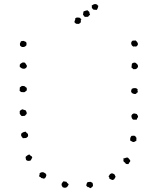

<svg xmlns="http://www.w3.org/2000/svg" viewBox="-20 -937 804 979"><path d="M673.8 -699.2Q666 -701.2 665 -700.2Q664.1 -699.2 662.1 -699.2Q653.3 -701.2 649.9 -710.9Q646.5 -720.7 654.3 -728.5Q657.2 -730.5 662.1 -730Q667 -729.5 669.9 -731.4Q677.7 -726.6 681.6 -718.8Q687.5 -708 673.8 -699.2ZM86.9 -726.6Q90.8 -726.6 94.7 -728Q98.6 -729.5 102.5 -727.5Q112.3 -723.6 113.3 -722.7Q116.2 -713.9 115.2 -711.9Q114.3 -710 115.2 -707Q107.4 -695.3 91.8 -697.3Q89.8 -698.2 86.9 -700.7Q84 -703.1 82 -705.1Q80.1 -715.8 84 -719.7ZM660.2 -584Q658.2 -585.9 655.8 -588.4Q653.3 -590.8 650.4 -592.8Q651.4 -606.4 652.3 -610.4Q653.3 -614.3 658.2 -616.2Q660.2 -617.2 664.6 -617.7Q668.9 -618.2 671.9 -616.2Q673.8 -615.2 678.7 -610.4Q683.6 -605.5 683.6 -600.6Q684.6 -596.7 681.2 -591.8Q677.7 -586.9 672.9 -585Q670.9 -584 667.5 -584.5Q664.1 -585 660.2 -584ZM80.1 -595.7Q82 -598.6 81.1 -601.6Q80.1 -604.5 81.1 -607.4Q86.9 -615.2 89.8 -615.2Q94.7 -619.1 98.6 -618.7Q102.5 -618.2 107.4 -617.2Q113.3 -608.4 114.7 -606Q116.2 -603.5 117.2 -601.6Q117.2 -593.8 110.8 -589.4Q104.5 -585 96.7 -586.9Q90.8 -587.9 87.9 -590.8Q85 -593.8 80.1 -595.7ZM681.6 -482.4Q680.7 -476.6 681.2 -473.6Q681.6 -470.7 683.6 -466.8Q675.8 -464.8 674.8 -459Q667 -456.1 658.7 -459.5Q650.4 -462.9 648.4 -470.7Q648.4 -474.6 649.4 -477.1Q650.4 -479.5 652.3 -484.4Q662.1 -488.3 665.5 -487.8Q668.9 -487.3 673.8 -487.3ZM80.1 -473.6Q81.1 -479.5 80.6 -481.9Q80.1 -484.4 81.1 -491.2Q90.8 -499 91.8 -499Q105.5 -499 108.4 -495.1Q111.3 -491.2 116.2 -489.3Q117.2 -483.4 116.2 -475.6Q112.3 -473.6 110.4 -471.2Q108.4 -468.8 103.5 -466.8Q95.7 -467.8 93.3 -467.3Q90.8 -466.8 87.9 -467.8ZM116.2 -356.4Q110.4 -351.6 107.4 -346.7Q101.6 -346.7 98.1 -345.7Q94.7 -344.7 89.8 -345.7Q87.9 -348.6 85.4 -350.6Q83 -352.5 81.1 -357.4Q79.1 -360.4 80.6 -362.8Q82 -365.2 80.1 -370.1Q87.9 -377.9 89.4 -377.4Q90.8 -377 92.8 -379.9Q96.7 -377.9 102.1 -377Q107.4 -376 111.3 -374Q117.2 -362.3 116.2 -360.4Q115.2 -358.4 116.2 -356.4ZM677.7 -327.1Q672.9 -327.1 668 -326.7Q663.1 -326.2 658.2 -327.1Q651.4 -335 651.9 -335.9Q652.3 -336.9 651.4 -337.9Q648.4 -344.7 651.4 -350.1Q654.3 -355.5 659.2 -357.4Q663.1 -359.4 668 -357.9Q672.9 -356.4 677.7 -355.5Q679.7 -350.6 682.1 -348.1Q684.6 -345.7 683.6 -340.8Q682.6 -336.9 680.2 -334.5Q677.7 -332 677.7 -327.1ZM96.7 -232.4Q88.9 -242.2 87.9 -244.1V-254.9Q93.8 -260.7 98.6 -262.7Q103.5 -264.6 111.3 -265.6Q117.2 -256.8 118.7 -256.8Q120.1 -256.8 122.1 -254.9Q125 -243.2 121.1 -239.7Q117.2 -236.3 113.3 -233.4Q108.4 -233.4 104.5 -232.9Q100.6 -232.4 96.7 -232.4ZM674.8 -217.8Q669.9 -217.8 667.5 -215.3Q665 -212.9 661.1 -212.9Q656.2 -212.9 652.3 -215.8Q648.4 -218.8 643.6 -220.7Q643.6 -235.4 646 -237.8Q648.4 -240.2 650.4 -244.1Q660.2 -246.1 668.9 -244.1Q670.9 -240.2 672.4 -238.3Q673.8 -236.3 675.8 -234.4Q675.8 -227.5 675.3 -225.1Q674.8 -222.7 674.8 -217.8ZM110.4 -136.7Q119.1 -146.5 129.9 -149.4Q133.8 -143.6 138.7 -141.6Q143.6 -139.6 144.5 -133.8Q137.7 -120.1 136.7 -119.1Q130.9 -116.2 124.5 -116.7Q118.2 -117.2 116.2 -119.1Q112.3 -121.1 111.8 -126.5Q111.3 -131.8 110.4 -136.7ZM607.4 -127.9Q618.2 -130.9 623 -132.8Q627.9 -134.8 632.8 -132.8Q642.6 -121.1 643.6 -120.1Q644.5 -119.1 643.6 -113.3Q641.6 -110.4 639.2 -107.9Q636.7 -105.5 635.7 -100.6Q629.9 -100.6 626.5 -100.6Q623 -100.6 621.1 -102.5Q619.1 -104.5 617.7 -107.4Q616.2 -110.4 612.3 -110.4Q610.4 -114.3 609.4 -116.7Q608.4 -119.1 610.4 -124ZM216.8 -44.9Q213.9 -32.2 210.9 -30.8Q208 -29.3 205.1 -25.4Q201.2 -27.3 198.2 -27.8Q195.3 -28.3 190.4 -29.3Q188.5 -33.2 184.6 -34.7Q180.7 -36.1 178.7 -38.1Q179.7 -42 181.2 -44.9Q182.6 -47.9 181.6 -52.7Q189.5 -60.5 201.2 -58.6Q207 -54.7 208.5 -54.7Q210 -54.7 210.9 -53.7ZM538.1 -25.4Q538.1 -30.3 536.6 -33.2Q535.2 -36.1 533.2 -39.1Q537.1 -41 537.6 -43.5Q538.1 -45.9 540 -47.9Q542 -49.8 545.4 -51.8Q548.8 -53.7 553.7 -52.7Q563.5 -48.8 563.5 -47.9Q563.5 -46.9 564.5 -45.9Q570.3 -35.2 569.3 -34.7Q568.4 -34.2 567.4 -32.2Q562.5 -22.5 561.5 -22.5Q552.7 -16.6 547.9 -21.5ZM330.1 2Q326.2 14.6 318.4 18.6Q310.5 22.5 299.8 17.6Q297.9 13.7 295.9 11.2Q293.9 8.8 293.9 3.9Q293.9 -1 297.4 -5.4Q300.8 -9.8 303.7 -12.7Q307.6 -11.7 311.5 -11.2Q315.4 -10.7 319.3 -9.8Q321.3 -4.9 324.2 -2.9Q327.1 -1 330.1 2ZM453.1 -2.9Q451.2 0 453.1 2.4Q455.1 4.9 454.1 8.8Q453.1 13.7 449.7 16.6Q446.3 19.5 441.4 22.5Q436.5 21.5 434.6 18.6Q432.6 15.6 427.7 17.6Q425.8 14.6 423.8 13.7Q421.9 12.7 419.9 9.8Q420.9 1 422.4 -1.5Q423.8 -3.9 425.8 -7.8Q429.7 -8.8 433.6 -9.3Q437.5 -9.8 442.4 -9.8Q449.2 -4.9 450.7 -4.9Q452.1 -4.9 453.1 -2.9ZM473.6 -886.7Q468.8 -887.7 464.8 -887.2Q460.9 -886.7 455.1 -888.7Q447.3 -896.5 448.2 -900.4Q449.2 -904.3 447.3 -908.2Q452.1 -912.1 458.5 -915Q464.8 -918 471.7 -915Q475.6 -914.1 476.6 -911.6Q477.5 -909.2 481.4 -907.2Q479.5 -897.5 477.5 -893.6Q475.6 -889.6 473.6 -886.7ZM439.5 -864.3Q437.5 -859.4 434.6 -857.9Q431.6 -856.4 429.7 -851.6Q425.8 -850.6 422.4 -851.1Q418.9 -851.6 416 -850.6Q408.2 -852.5 407.2 -856.4Q406.2 -860.4 403.3 -861.3Q404.3 -867.2 404.3 -870.1Q404.3 -873 406.2 -878.9Q411.1 -880.9 416 -882.3Q420.9 -883.8 425.8 -884.8Q428.7 -882.8 430.7 -880.4Q432.6 -877.9 435.5 -876Q435.5 -867.2 439.5 -864.3ZM388.7 -845.7Q390.6 -843.8 391.1 -841.3Q391.6 -838.9 395.5 -836.9Q391.6 -835 391.6 -830.6Q391.6 -826.2 392.6 -824.2Q386.7 -817.4 384.8 -816.9Q382.8 -816.4 381.8 -814.5Q378.9 -816.4 375 -815.4Q371.1 -814.5 368.2 -816.4Q365.2 -817.4 363.3 -819.8Q361.3 -822.3 359.4 -824.2Q360.4 -831.1 362.3 -833.5Q364.3 -835.9 363.3 -842.8Q367.2 -847.7 374 -847.7Q380.9 -847.7 388.7 -845.7Z"/></svg>

Font: Codystar
Style: Light
Weight: 300
Version: Version 1.000